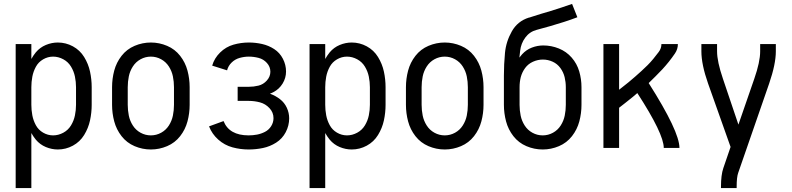

<svg xmlns="http://www.w3.org/2000/svg" viewBox="-20 -755 4040 980"><path d="M60 205V-530H140V-454Q150 -472 163 -488Q184 -513 214 -525.5Q244 -538 275 -538Q316 -538 352 -518.5Q388 -499 409.5 -464Q431 -429 439.5 -389.5Q448 -350 448 -310V-220Q448 -180 439.5 -140.5Q431 -101 409.5 -66Q388 -31 352 -11.5Q316 8 275 8Q244 8 214 -4.5Q184 -17 163 -42Q150 -58 140 -76V205ZM251 -64Q278 -64 303 -77.5Q328 -91 342.5 -115Q357 -139 362.5 -166Q368 -193 368 -220V-310Q368 -337 362.5 -364Q357 -391 342.5 -415Q328 -439 303 -452.5Q278 -466 251 -466Q224 -466 200 -452Q176 -438 163 -414Q150 -390 145 -363.5Q140 -337 140 -310V-220Q140 -193 145 -166.5Q150 -140 163 -116Q176 -92 200 -78Q224 -64 251 -64ZM110 -311V-315Z M750 8Q707 8 667 -9Q627 -26 600.5 -60Q574 -94 563 -135.5Q552 -177 552 -220V-310Q552 -353 563 -394.5Q574 -436 600.5 -470Q627 -504 667 -521Q707 -538 750 -538Q793 -538 833 -521Q873 -504 899.5 -470Q926 -436 937 -394.5Q948 -353 948 -310V-220Q948 -177 937 -135.5Q926 -94 899.5 -60Q873 -26 833 -9Q793 8 750 8ZM750 -64Q778 -64 802.5 -77.5Q827 -91 842 -114.5Q857 -138 862.5 -165Q868 -192 868 -220V-310Q868 -338 862.5 -365Q857 -392 842 -415.5Q827 -439 802.5 -452.5Q778 -466 750 -466Q722 -466 697.5 -452.5Q673 -439 658 -415.5Q643 -392 637.5 -365Q632 -338 632 -310V-220Q632 -192 637.5 -165Q643 -138 658 -114.5Q673 -91 697.5 -77.5Q722 -64 750 -64Z M1249 8Q1207 8 1166.5 -3Q1126 -14 1094 -42.5Q1062 -71 1047 -110L1121 -137Q1150 -64 1249 -64Q1271 -64 1292 -68Q1313 -72 1332.5 -82Q1352 -92 1364 -111Q1376 -130 1376 -152Q1376 -181 1355.5 -203Q1335 -225 1307 -232.5Q1279 -240 1250 -240H1193V-312H1250Q1275 -312 1299.5 -318Q1324 -324 1342 -344Q1360 -364 1360 -389Q1360 -414 1342.5 -433.5Q1325 -453 1300 -459.5Q1275 -466 1250 -466Q1227 -466 1203.5 -459.5Q1180 -453 1162.5 -436Q1145 -419 1139 -396L1063 -420Q1074 -458 1103.5 -487Q1133 -516 1171.5 -527Q1210 -538 1250 -538Q1284 -538 1317.5 -530.5Q1351 -523 1379.5 -504.5Q1408 -486 1424 -455Q1440 -424 1440 -390Q1440 -357 1422.5 -328.5Q1405 -300 1376 -285Q1367 -280 1358 -277L1360 -276Q1387 -266 1409.5 -248.5Q1432 -231 1444 -205Q1456 -179 1456 -151Q1456 -114 1438.5 -80.5Q1421 -47 1389.5 -27Q1358 -7 1322 0.5Q1286 8 1249 8Z M1560 205V-530H1640V-454Q1650 -472 1663 -488Q1684 -513 1714 -525.5Q1744 -538 1775 -538Q1816 -538 1852 -518.5Q1888 -499 1909.5 -464Q1931 -429 1939.5 -389.5Q1948 -350 1948 -310V-220Q1948 -180 1939.5 -140.5Q1931 -101 1909.5 -66Q1888 -31 1852 -11.5Q1816 8 1775 8Q1744 8 1714 -4.5Q1684 -17 1663 -42Q1650 -58 1640 -76V205ZM1751 -64Q1778 -64 1803 -77.5Q1828 -91 1842.5 -115Q1857 -139 1862.5 -166Q1868 -193 1868 -220V-310Q1868 -337 1862.5 -364Q1857 -391 1842.5 -415Q1828 -439 1803 -452.5Q1778 -466 1751 -466Q1724 -466 1700 -452Q1676 -438 1663 -414Q1650 -390 1645 -363.5Q1640 -337 1640 -310V-220Q1640 -193 1645 -166.5Q1650 -140 1663 -116Q1676 -92 1700 -78Q1724 -64 1751 -64ZM1610 -311V-315Z M2250 8Q2207 8 2167 -9Q2127 -26 2100.5 -60Q2074 -94 2063 -135.5Q2052 -177 2052 -220V-310Q2052 -353 2063 -394.5Q2074 -436 2100.5 -470Q2127 -504 2167 -521Q2207 -538 2250 -538Q2293 -538 2333 -521Q2373 -504 2399.5 -470Q2426 -436 2437 -394.5Q2448 -353 2448 -310V-220Q2448 -177 2437 -135.5Q2426 -94 2399.5 -60Q2373 -26 2333 -9Q2293 8 2250 8ZM2250 -64Q2278 -64 2302.5 -77.5Q2327 -91 2342 -114.5Q2357 -138 2362.5 -165Q2368 -192 2368 -220V-310Q2368 -338 2362.5 -365Q2357 -392 2342 -415.5Q2327 -439 2302.5 -452.5Q2278 -466 2250 -466Q2222 -466 2197.5 -452.5Q2173 -439 2158 -415.5Q2143 -392 2137.5 -365Q2132 -338 2132 -310V-220Q2132 -192 2137.5 -165Q2143 -138 2158 -114.5Q2173 -91 2197.5 -77.5Q2222 -64 2250 -64Z M2750 8Q2707 8 2667 -9Q2627 -26 2600.5 -60Q2574 -94 2563 -135.5Q2552 -177 2552 -220V-340Q2552 -355 2552 -370Q2552 -427 2557.5 -485Q2563 -543 2592.5 -595Q2622 -647 2679 -665L2684 -666L2693 -669Q2742 -685 2791 -699Q2846 -716 2900 -735L2927 -667Q2893 -654 2858.5 -643Q2824 -632 2789.5 -622Q2755 -612 2719 -602.5Q2683 -593 2661 -563Q2639 -533 2635 -496Q2633 -478 2631 -461Q2638 -470 2645 -478Q2666 -501 2694.5 -512Q2723 -523 2753 -523Q2794 -523 2832.5 -507.5Q2871 -492 2898 -461Q2925 -430 2936.5 -390.5Q2948 -351 2948 -310V-220Q2948 -177 2937 -135.5Q2926 -94 2899.5 -60Q2873 -26 2833 -9Q2793 8 2750 8ZM2750 -64Q2778 -64 2802.5 -77.5Q2827 -91 2842 -114.5Q2857 -138 2862.5 -165Q2868 -192 2868 -220V-310Q2868 -336 2862 -361Q2856 -386 2840.5 -407.5Q2825 -429 2801 -440Q2777 -451 2751 -451Q2725 -451 2700.5 -440Q2676 -429 2660.5 -408Q2645 -387 2638 -361Q2632 -337 2632 -310V-219Q2632 -192 2637.5 -165Q2643 -138 2658 -114.5Q2673 -91 2697.5 -77.5Q2722 -64 2750 -64Z M3060 0V-530H3140V-297L3154 -308Q3171 -321 3188 -335Q3205 -349 3221.5 -363.5Q3238 -378 3254 -392.5Q3270 -407 3285.5 -422.5Q3301 -438 3314.5 -454.5Q3328 -471 3342 -489.5Q3356 -508 3356 -530H3440Q3440 -504 3425 -482Q3410 -460 3394 -440Q3378 -420 3361 -401.5Q3344 -383 3326 -365.5Q3308 -348 3291 -331Q3448 -84 3448 0H3368Q3368 -72 3233 -280Q3222 -271 3212 -262Q3192 -246 3172 -230Q3156 -217 3140 -205V0Z M3660 205V198Q3660 138 3672 103L3709 -5L3594 -329Q3560 -426 3560 -493V-530H3640V-493Q3640 -441 3670 -353L3749 -119L3830 -353Q3860 -439 3860 -493V-530H3940V-493Q3940 -428 3906 -329L3748 127Q3740 149 3740 198V205Z"/></svg>

Font: Iosevka SS08
Style: Regular
Weight: 400
Monospace: yes
Designer: Belleve Invis
Foundry: Belleve Invis
Version: 2.1.0; ttfautohint (v1.8.2)